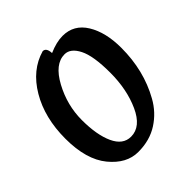

<svg xmlns="http://www.w3.org/2000/svg" viewBox="-197 -850 1013 1013"><g transform="rotate(-45 310.0 -343.5)"><path d="M348 -617Q275 -617 221 -517Q167 -417 167 -306.5Q167 -196 198 -128.5Q229 -61 289 -61Q363 -61 406.5 -157Q450 -253 450 -378Q450 -503 421 -560Q392 -617 348 -617ZM306 -668Q363 -693 409 -693Q493 -693 538.5 -619Q584 -545 584 -429Q584 -260 509 -126Q472 -59 408.5 -18Q345 23 258.5 23Q172 23 104 -60Q36 -143 36 -298.5Q36 -454 102.5 -566.5Q169 -679 278 -710Q304 -710 306 -668Z"/></g></svg>

Font: Merienda One
Style: Regular
Weight: 400
Designer: Eduardo Rodriguez Tunni
Foundry: Eduardo Rodriguez Tunni
Version: Version 1.001